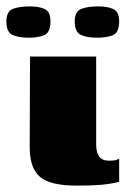

<svg xmlns="http://www.w3.org/2000/svg" viewBox="-65 -576 401 601"><path d="M175 5Q93 5 60.5 -22Q28 -49 28 -116L29 -399H236V-124Q236 -99 245.5 -86Q255 -73 276 -73Q293 -73 299.5 -75.5Q306 -78 308 -79V-7Q303 -6 290.5 -3Q278 0 251 2.5Q224 5 175 5ZM239 -458Q208 -458 188.5 -466.5Q169 -475 169 -509Q169 -541 190 -548.5Q211 -556 242 -556Q272 -556 290 -547.5Q308 -539 308 -509Q308 -475 289.5 -466.5Q271 -458 239 -458ZM25 -458Q-6 -458 -25.5 -466.5Q-45 -475 -45 -509Q-45 -541 -24 -548.5Q-3 -556 28 -556Q58 -556 75.5 -547.5Q93 -539 93 -509Q93 -475 74.5 -466.5Q56 -458 25 -458Z"/></svg>

Font: Genos Black
Style: Regular
Weight: 900
Designer: Robert E. Leuschke
Foundry: Robert E. Leuschke
Version: Version 1.010